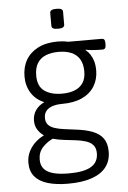

<svg xmlns="http://www.w3.org/2000/svg" viewBox="-60 -743 667 998"><g transform="rotate(-5 273.0 -243.5)"><path d="M254 212Q194 212 149.5 199Q105 186 81.5 158Q58 130 58 86Q58 55 70.5 29Q83 3 104 -17Q125 -37 149 -48L150 -50Q131 -63 118.5 -83Q106 -103 106 -129Q106 -160 122 -183.5Q138 -207 168 -221Q124 -239 100.5 -276.5Q77 -314 77 -362Q77 -412 98.5 -449Q120 -486 162 -507.5Q204 -529 265 -529Q279 -529 292.5 -527.5Q306 -526 318 -523H494Q503 -523 507 -517.5Q511 -512 511 -500V-490Q511 -467 494 -467Q482 -467 466.5 -467.5Q451 -468 435 -469.5Q419 -471 406 -474L405 -472Q419 -461 429 -445.5Q439 -430 445 -410Q451 -390 451 -362Q451 -316 429 -280Q407 -244 364.5 -224Q322 -204 259 -204Q229 -204 207.5 -196.5Q186 -189 175 -174.5Q164 -160 164 -139Q164 -116 176 -103Q188 -90 209.5 -83Q231 -76 258.5 -72.5Q286 -69 316 -65Q369 -59 405.5 -45Q442 -31 460.5 -5Q479 21 479 64Q479 111 454 144Q429 177 379 194.5Q329 212 254 212ZM264 159Q342 159 379.5 136.5Q417 114 417 67Q417 40 403.5 24.5Q390 9 366.5 1.5Q343 -6 314 -9.5Q285 -13 254 -16.5Q223 -20 195 -28Q163 -13 140.5 12Q118 37 118 75Q118 104 133.5 122.5Q149 141 181 150Q213 159 264 159ZM264 -257Q302 -257 330 -268Q358 -279 373.5 -302Q389 -325 389 -362Q389 -402 373.5 -427Q358 -452 330 -463.5Q302 -475 264 -475Q226 -475 197.5 -463.5Q169 -452 153.5 -427Q138 -402 138 -362Q138 -306 172.5 -281.5Q207 -257 264 -257ZM273 -595Q254 -595 246.5 -599.5Q239 -604 239 -613V-681Q239 -689 246.5 -694Q254 -699 273 -699Q291 -699 298.5 -694.5Q306 -690 306 -681V-613Q306 -605 298.5 -600Q291 -595 273 -595Z"/></g></svg>

Font: Asap Light
Style: Regular
Weight: 300
Designer: Pablo Cosgaya
Foundry: Omnibus-Type
Version: Version 3.001